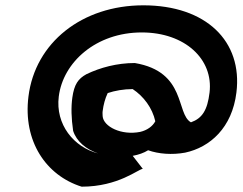

<svg xmlns="http://www.w3.org/2000/svg" viewBox="-20 -694 912 722"><path d="M564 -238C554 -219 533 -204 507 -198C436 -184 369 -218 366 -257C366 -263 365 -270 366 -276C369 -300 375 -323 385 -344C412 -353 445 -359 479 -359C520 -332 553 -288 564 -238ZM487 -457C420 -457 357 -440 305 -415C274 -398 259 -377 252 -327C247 -291 248 -250 255 -202C268 -162 303 -133 349 -117C257 -141 188 -226 201 -331C217 -460 341 -572 513 -572C676 -572 783 -471 768 -346C760 -279 740 -249 698 -234C641 -266 682 -424 487 -457ZM479 -108C501 -112 521 -119 537 -129C576 -115 627 -111 676 -120C770 -140 853 -214 869 -346C893 -539 755 -674 519 -674C289 -674 112 -534 87 -331C66 -163 153 -34 287 8C426 8 501 -59 517 -59Z"/></svg>

Font: Bluebird
Style: ExtObl
Weight: 400
Designer: Jasper
Foundry: Cannot Into Space Fonts
Version: Version 0.98